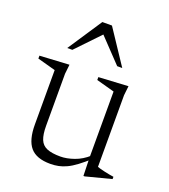

<svg xmlns="http://www.w3.org/2000/svg" viewBox="-128 -770 769 873"><g transform="rotate(20 257.0 -333.5)"><path d="M138.5 -146.5Q138.5 -104.5 148.2 -80.5Q158 -56.5 181.8 -46.8Q205.5 -37 247 -37Q277 -37 312.8 -49.5Q348.5 -62 379 -89.5L391.5 -79.5Q361 -52 337.2 -34.2Q313.5 -16.5 293.2 -7Q273 2.5 254.2 6.2Q235.5 10 215 10Q147.5 10 118 -24.8Q88.5 -59.5 88.5 -134.5V-397.5L1 -421.5V-435.5L143.5 -443.5L138.5 -398ZM376 10 373.5 -75.5V-397.5L286 -421.5V-435.5L429 -443.5L424 -398V-51.5Q428.5 -49.5 438.5 -46.8Q448.5 -44 461.2 -41.2Q474 -38.5 485.8 -36.2Q497.5 -34 505.5 -33V-22L382 10ZM108 -511.5 217.5 -677H264L374 -511.5H349.5L231 -636H251.5L132.5 -511.5Z"/></g></svg>

Font: Newsreader 24pt Light
Style: Regular
Weight: 300
Designer: Hugues Gentile
Foundry: Production Type
Version: Version 1.003